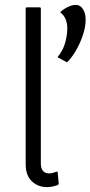

<svg xmlns="http://www.w3.org/2000/svg" viewBox="-20 -830 370 785"><path d="M211 -128Q216 -130 216 -124L220 -79Q220 -75 215 -73Q191 -65 172 -65Q135 -65 110 -89Q85 -113 85 -159V-795Q85 -800 90 -800H142Q147 -800 147 -795V-162Q147 -121 182 -121Q188 -121 195.5 -123Q203 -125 211 -128ZM215 -596Q237 -623 245.5 -652Q254 -681 255 -708Q257 -757 226 -780Q241 -794 258.5 -802Q276 -810 289 -810Q309 -810 320 -791.5Q331 -773 330 -747Q330 -721 319.5 -688.5Q309 -656 292 -626Q275 -596 254 -575Z"/></svg>

Font: Gowun Dodum
Style: Regular
Weight: 400
Designer: Yanghee Ryu
Foundry: Yanghee Ryu
Version: Version 2.000